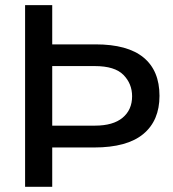

<svg xmlns="http://www.w3.org/2000/svg" viewBox="-20 -723 670 743"><path d="M77.1 0V-703.1H182.1V-551.3H350.1Q473.6 -551.3 535.4 -500.5Q597.2 -449.7 597.2 -352.1Q597.2 -256.3 534.4 -204.3Q471.7 -152.3 344.2 -152.3H182.1V0ZM182.1 -236.8H347.7Q417.5 -236.8 454.3 -267.3Q491.2 -297.9 491.2 -350.6Q491.2 -398.9 457.8 -433.1Q424.3 -467.3 346.7 -467.3H182.1Z"/></svg>

Font: Schibsted Grotesk Medium
Style: Regular
Weight: 500
Designer: Bakken & Baeck AS, Henrik Kongsvoll
Foundry: Schibsted ASA
Version: Version 1.100;gftools[0.9.25]